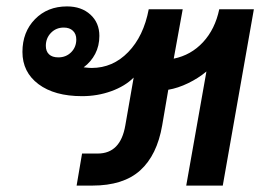

<svg xmlns="http://www.w3.org/2000/svg" viewBox="-20 -579 827 599"><path d="M772 -550 675 0H561L624 -356Q599 -335 567 -319.5Q535 -304 505 -299L486 -188Q470 -95 417.5 -47.5Q365 0 268 0H219L236 -100H285Q356 -100 371 -188L397 -337Q370 -310 327 -294.5Q284 -279 236 -279Q150 -279 100 -316.5Q50 -354 50 -417Q50 -479 89 -519Q128 -559 189 -559Q234 -559 262 -533.5Q290 -508 290 -467Q290 -436 277 -411Q264 -386 241 -369Q257 -367 266 -367Q332 -367 380 -416.5Q428 -466 444 -550H550L522 -396Q576 -407 613.5 -447.5Q651 -488 664 -550ZM123 -436Q123 -419 133 -409.5Q143 -400 162 -400Q186 -400 202 -416Q218 -432 218 -456Q218 -473 207.5 -483Q197 -493 179 -493Q155 -493 139 -476.5Q123 -460 123 -436Z"/></svg>

Font: Bai Jamjuree SemiBold
Style: Italic
Weight: 600
Italic angle: -10°
Version: Version 1.000; ttfautohint (v1.6)